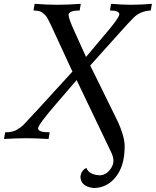

<svg xmlns="http://www.w3.org/2000/svg" viewBox="-62 -713 799 985"><path d="M417.5 251.5Q350.6 243.7 350.6 191.4Q356 160.2 381.3 148.4Q394 183.6 451.2 186.5Q479.5 185.1 499.8 160.9Q520 136.7 520 112.3Q520 91.3 507.3 65.9L331.1 -302.2L226.1 -180.2Q133.3 -72.8 133.3 -54.2Q133.3 -34.2 192.9 -34.2L187 0Q116.2 -3.9 74.7 -3.9Q26.4 -3.9 -41.5 0L-35.6 -34.2Q1.5 -34.2 22.9 -46.4Q44.4 -58.6 59.1 -73.2Q85 -99.1 309.6 -345.7L200.2 -582.5Q185.1 -613.8 178.5 -624.5Q171.9 -635.3 156.5 -647.2Q141.1 -659.2 109.9 -659.2L115.7 -693.4Q180.2 -688.5 230.5 -688.5Q288.1 -688.5 352.5 -693.4L346.7 -659.2Q293.5 -659.2 289.6 -638.2Q289.6 -618.2 319.3 -553.7L379.4 -420.9L472.2 -531.2Q547.4 -618.2 550.3 -638.7Q550.3 -659.2 502 -659.2L507.8 -693.4Q567.4 -688.5 610.4 -688.5Q660.6 -688.5 717.3 -693.4L711.4 -659.2Q656.2 -655.8 623.5 -622.3Q590.8 -588.9 573.2 -568.8Q557.1 -550.3 400.9 -377Q401.9 -376 536.6 -101.1Q577.6 -16.1 577.6 38.1Q577.6 140.6 529.3 198.2Q484.9 251.5 417.5 251.5Z"/></svg>

Font: Kelvinch
Style: Italic
Weight: 400
Italic angle: -10°
Designer: Paul James Miller
Foundry: High-Logic / Made with FontCreator
Version: Version 3.40;July 22, 2017;FontCreator 11.0.0.2388 64-bit